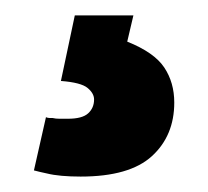

<svg xmlns="http://www.w3.org/2000/svg" viewBox="-20 -20 270 249"><path d="M84.6 209Q71.2 209 60.1 208Q49 207 41 205Q36 204 32 203Q28 202 24 201L39.6 132Q42 133 44 133Q46 133 48 133Q52 134 57 134Q62 134 68 134Q86.7 134 94.3 127Q102 120 102 109Q102 101 93.5 94Q85 87 59 85L77 0H153L145 34Q180 48 193 67.5Q206 87 206 113Q206 156 177 182.5Q148 209 84.6 209Z"/></svg>

Font: Golos UI VF
Style: Regular
Weight: 400
Designer: A.Korolkova, Vitaly Kuzmin
Foundry: ParaType Ltd
Version: Version 2.000